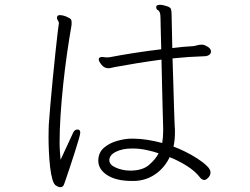

<svg xmlns="http://www.w3.org/2000/svg" viewBox="-20 -766 1040 799"><path d="M528 -13Q464 -13 426.5 -37Q389 -61 389 -98V-99Q390 -132 413 -151.5Q436 -171 468.5 -180Q501 -189 527 -189H534Q563 -189 594 -184Q625 -179 655 -171Q657 -183 658 -195.5Q659 -208 659 -220V-235Q658 -259 657 -305Q656 -351 654.5 -407.5Q653 -464 652 -518Q600 -511 550.5 -503Q501 -495 458 -487Q451 -486 444.5 -484Q438 -482 431 -482Q414 -482 402.5 -496.5Q391 -511 391 -518Q391 -525 396 -527Q398 -528 400 -528.5Q402 -529 404 -529Q409 -529 413.5 -528Q418 -527 425 -527Q432 -527 437 -528Q478 -536 535 -545Q592 -554 651 -561Q649 -620 648.5 -661Q648 -702 647 -706Q644 -721 637 -724Q630 -727 630 -737Q630 -746 646 -746Q653 -746 661 -744Q669 -742 675 -740Q688 -736 691 -729Q694 -722 694 -707Q694 -700 695 -661Q696 -622 697 -566Q720 -569 742 -571Q764 -573 784 -574Q792 -575 800.5 -577.5Q809 -580 818 -580H823Q832 -579 843.5 -572Q855 -565 857 -557Q858 -555 858 -551Q858 -543 850 -537.5Q842 -532 831 -532Q765 -530 698 -523Q700 -468 701.5 -411Q703 -354 704.5 -308.5Q706 -263 707 -240Q708 -234 708 -227.5Q708 -221 708 -214Q708 -183 702 -156Q724 -148 750.5 -135Q777 -122 801 -106.5Q825 -91 840.5 -76Q856 -61 856 -49Q856 -36 846.5 -26.5Q837 -17 831 -17Q820 -17 811 -29Q792 -54 757 -76Q722 -98 686 -112Q665 -68 627 -41.5Q589 -15 541 -13ZM225 -670Q225 -675 221 -680.5Q217 -686 217 -693Q217 -694 217.5 -695Q218 -696 218 -697Q220 -703 229 -703Q242 -703 258 -696Q274 -689 276 -684Q278 -681 278 -672Q278 -669 278 -665.5Q278 -662 277 -657Q268 -606 259 -543.5Q250 -481 243 -414.5Q236 -348 232 -286Q228 -224 228 -174Q228 -152 229.5 -133.5Q231 -115 232 -101Q244 -127 259 -159Q274 -191 284 -213Q290 -227 303 -227Q314 -227 314 -214Q314 -208 307.5 -185.5Q301 -163 291.5 -133.5Q282 -104 272.5 -75Q263 -46 256 -26Q249 -6 248 -3Q244 13 231 13Q224 13 216 8Q205 4 198.5 -18Q192 -40 188.5 -71Q185 -102 183.5 -135Q182 -168 182 -195Q182 -216 182.5 -230.5Q183 -245 183 -246Q185 -278 189.5 -329Q194 -380 199.5 -437Q205 -494 210.5 -545.5Q216 -597 220 -631Q224 -665 225 -669ZM529 -148Q490 -148 462.5 -134.5Q435 -121 435 -99Q435 -80 463 -68Q491 -56 522 -56Q573 -56 600.5 -80Q628 -104 640 -128Q621 -135 591 -141.5Q561 -148 533 -148Z"/></svg>

Font: Moon Stars Kai T Light
Style: Regular
Weight: 300
Designer: GuiWonder
Version: Version 1.101